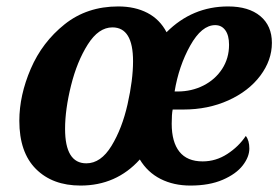

<svg xmlns="http://www.w3.org/2000/svg" viewBox="-20 -566 864 596"><path d="M40 -191Q40 -270 75.5 -352.5Q111 -435 180.5 -490.5Q250 -546 347 -546Q399 -546 437.5 -526Q476 -506 497 -466Q577 -546 688 -546Q752 -546 788 -516Q824 -486 824 -433Q824 -379 788 -331Q752 -283 689 -254.5Q626 -226 549 -226H516Q513 -212 513 -182Q513 -125 537 -95Q561 -65 609 -65Q650 -65 685.5 -88Q721 -111 743 -144Q754 -130 754 -105Q754 -79 733.5 -52.5Q713 -26 671.5 -8Q630 10 571 10Q519 10 478.5 -10.5Q438 -31 414 -71Q341 10 230 10Q143 10 91.5 -41.5Q40 -93 40 -191ZM531 -282Q575 -282 611.5 -300.5Q648 -319 669.5 -352Q691 -385 691 -427Q691 -456 679.5 -472Q668 -488 648 -488Q606 -488 570.5 -424.5Q535 -361 522 -282ZM393 -376Q393 -481 329 -481Q286 -481 252.5 -428Q219 -375 200.5 -300.5Q182 -226 182 -166Q182 -59 248 -59Q293 -59 326 -113Q359 -167 376 -242.5Q393 -318 393 -376Z"/></svg>

Font: Noto Serif Narrow
Style: Bold Italic
Weight: 700
Width: 4
Italic angle: -12°
Designer: Monotype Design Team
Foundry: Monotype Imaging Inc.
Version: Version 1.001